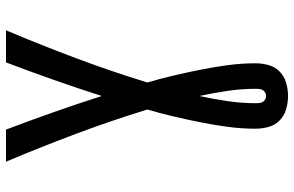

<svg xmlns="http://www.w3.org/2000/svg" viewBox="-190 -585 980 640"><g transform="rotate(-90 300.0 -265.0)"><path d="M300 205Q278 205 256.5 199Q235 193 219 177.5Q203 162 197 140.5Q191 119 191 97Q191 51 197 5.5Q203 -40 212 -85Q221 -130 231.5 -175Q242 -220 255 -264Q218 -384 174 -501.5Q130 -619 81 -735H188Q218 -656 246 -576.5Q274 -497 300 -416Q326 -497 354 -576.5Q382 -656 412 -735H519Q470 -619 426 -501.5Q382 -384 345 -264Q358 -220 368.5 -175Q379 -130 388 -85Q397 -40 403 5.5Q409 51 409 97Q409 119 403 140.5Q397 162 381 177.5Q365 193 343.5 199Q322 205 300 205ZM300 132Q306 132 311.5 129Q317 126 320 120.5Q323 115 323.5 109Q324 103 324 97Q324 50 317 3Q310 -44 300 -91Q290 -44 283 3Q276 50 276 97Q276 103 276.5 109Q277 115 280 120.5Q283 126 288.5 129Q294 132 300 132Z"/></g></svg>

Font: Iosevka Slab Semibold Extended
Style: Regular
Weight: 600
Width: 7
Monospace: yes
Designer: Belleve Invis
Foundry: Belleve Invis
Version: Version 11.1.0; ttfautohint (v1.8.3)